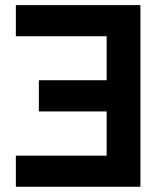

<svg xmlns="http://www.w3.org/2000/svg" viewBox="-20 -713 626 733"><path d="M516.1 0H40.5V-118.7H387.2V-287.6H128.4V-406.7H387.2V-574.7H40.5V-693.4H516.1Z"/></svg>

Font: Cascadia Code PL
Style: Bold
Weight: 700
Monospace: yes
Designer: Aaron Bell
Foundry: Saja Typeworks
Version: Version 2404.023; ttfautohint (v1.8.4)